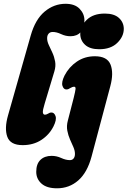

<svg xmlns="http://www.w3.org/2000/svg" viewBox="-20 -755 672 1012"><path d="M325.5 -735Q374.5 -735 399.8 -708.5Q425 -682 425 -648Q425 -607 405.2 -585.5Q385.5 -564 351.5 -564Q326 -564 302.2 -575.2Q278.5 -586.5 257.5 -586.5Q243.5 -586.5 235.8 -577Q228 -567.5 228.5 -552.5Q228.5 -536.5 237.2 -517.8Q246 -499 256 -477.5Q266 -456 270.5 -431.2Q275 -406.5 266.5 -378.5L215.5 -209Q204.5 -173.5 206 -162Q207.5 -150.5 217 -150.5Q224 -150.5 232.5 -155.5Q237.5 -158.5 241.5 -160.2Q245.5 -162 251.5 -162Q266 -162 272.8 -143Q279.5 -124 262 -89Q240 -45 198 -17.5Q156 10 99.5 10Q34.5 10 18.5 -34Q2.5 -78 22.5 -147.5L142 -568Q166 -652.5 215.2 -693.8Q264.5 -735 325.5 -735ZM503 -495.5Q454 -495.5 428.8 -518.5Q403.5 -541.5 403 -575.5Q403 -617 437 -650.2Q471 -683.5 532.5 -683.5Q581.5 -683.5 606.8 -660.5Q632 -637.5 632.5 -603.5Q632.5 -562.5 598.2 -529Q564 -495.5 503 -495.5ZM561.5 -301 462.5 70.5Q440 154.5 392.5 196Q345 237.5 280.5 237.5Q226.5 237.5 198.8 212.8Q171 188 171 150.5Q171 109 193 87.8Q215 66.5 252 66.5Q278.5 66.5 302.8 77.8Q327 89 348.5 89Q361.5 89 368.5 79.5Q375.5 70 375 55Q375 39 366.8 20.2Q358.5 1.5 349 -20Q339.5 -41.5 334.8 -66.2Q330 -91 337.5 -119L368.5 -239.5Q377 -273.5 378.2 -285.8Q379.5 -298 370 -298Q363 -298 351.5 -291.5Q346 -288 341.2 -285.8Q336.5 -283.5 329.5 -283.5Q315.5 -283.5 309.2 -302.5Q303 -321.5 320 -356.5Q343.5 -402 385 -430.2Q426.5 -458.5 480 -458.5Q545.5 -458.5 562.8 -414.2Q580 -370 561.5 -301Z"/></svg>

Font: Fraunces 144pt S100 Black
Style: Italic
Weight: 900
Italic angle: -16°
Version: Version 1.000; ttfautohint (v1.8.3)